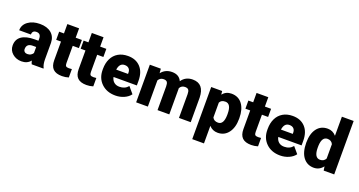

<svg xmlns="http://www.w3.org/2000/svg" viewBox="-49 -1540 4734 2532"><g transform="rotate(20 2318.0 -273.5)"><path d="M343.8 0Q335 -16.1 328.1 -47.4Q282.7 9.8 201.2 9.8Q126.5 9.8 74.2 -35.4Q22 -80.6 22 -148.9Q22 -234.9 85.4 -278.8Q148.9 -322.8 270 -322.8H320.8V-350.6Q320.8 -423.3 257.8 -423.3Q199.2 -423.3 199.2 -365.7H34.7Q34.7 -442.4 99.9 -490.2Q165 -538.1 266.1 -538.1Q367.2 -538.1 425.8 -488.8Q484.4 -439.5 485.8 -353.5V-119.6Q486.8 -46.9 508.3 -8.3V0ZM240.7 -107.4Q271.5 -107.4 291.7 -120.6Q312 -133.8 320.8 -150.4V-234.9H272.9Q187 -234.9 187 -157.7Q187 -135.3 202.1 -121.3Q217.3 -107.4 240.7 -107.4Z M768.6 -659.7V-528.3H855.5V-414.1H768.6V-172.4Q768.6 -142.6 779.3 -130.9Q790 -119.1 821.8 -119.1Q846.2 -119.1 862.8 -122.1V-4.4Q818.4 9.8 770 9.8Q685.1 9.8 644.5 -30.3Q604 -70.3 604 -151.9V-414.1H536.6V-528.3H604V-659.7Z M1111.8 -659.7V-528.3H1198.7V-414.1H1111.8V-172.4Q1111.8 -142.6 1122.6 -130.9Q1133.3 -119.1 1165 -119.1Q1189.5 -119.1 1206.1 -122.1V-4.4Q1161.6 9.8 1113.3 9.8Q1028.3 9.8 987.8 -30.3Q947.3 -70.3 947.3 -151.9V-414.1H879.9V-528.3H947.3V-659.7Z M1519 9.8Q1397.5 9.8 1322.3 -62.7Q1247.1 -135.3 1247.1 -251.5V-265.1Q1247.1 -346.2 1277.1 -408.2Q1307.1 -470.2 1364.7 -504.2Q1422.4 -538.1 1501.5 -538.1Q1612.8 -538.1 1677.2 -469Q1741.7 -399.9 1741.7 -276.4V-212.4H1414.6Q1423.3 -168 1453.1 -142.6Q1482.9 -117.2 1530.3 -117.2Q1608.4 -117.2 1652.3 -171.9L1727.5 -83Q1696.8 -40.5 1640.4 -15.4Q1584 9.8 1519 9.8ZM1500.5 -411.1Q1428.2 -411.1 1414.6 -315.4H1580.6V-328.1Q1581.5 -367.7 1560.5 -389.4Q1539.6 -411.1 1500.5 -411.1Z M1963.4 -528.3 1968.8 -466.3Q2024.9 -538.1 2119.6 -538.1Q2219.7 -538.1 2254.9 -458.5Q2308.6 -538.1 2410.2 -538.1Q2570.8 -538.1 2575.2 -343.8V0H2410.2V-333.5Q2410.2 -374 2396.5 -392.6Q2382.8 -411.1 2346.7 -411.1Q2297.9 -411.1 2273.9 -367.7L2274.4 -360.8V0H2109.4V-332.5Q2109.4 -374 2096.2 -392.6Q2083 -411.1 2045.9 -411.1Q1998.5 -411.1 1973.6 -367.7V0H1809.1V-528.3Z M3159.7 -260.3Q3159.7 -137.2 3104.2 -63.7Q3048.8 9.8 2954.6 9.8Q2881.8 9.8 2835 -43.5V203.1H2670.4V-528.3H2824.2L2829.1 -479.5Q2876.5 -538.1 2953.6 -538.1Q3051.3 -538.1 3105.5 -466.1Q3159.7 -394 3159.7 -268.1ZM2995.1 -270.5Q2995.1 -411.1 2913.1 -411.1Q2854.5 -411.1 2835 -369.1V-161.1Q2856.4 -117.2 2914.1 -117.2Q2992.7 -117.2 2995.1 -252.9Z M3423.8 -659.7V-528.3H3510.7V-414.1H3423.8V-172.4Q3423.8 -142.6 3434.6 -130.9Q3445.3 -119.1 3477.1 -119.1Q3501.5 -119.1 3518.1 -122.1V-4.4Q3473.6 9.8 3425.3 9.8Q3340.3 9.8 3299.8 -30.3Q3259.3 -70.3 3259.3 -151.9V-414.1H3191.9V-528.3H3259.3V-659.7Z M3831.1 9.8Q3709.5 9.8 3634.3 -62.7Q3559.1 -135.3 3559.1 -251.5V-265.1Q3559.1 -346.2 3589.1 -408.2Q3619.1 -470.2 3676.8 -504.2Q3734.4 -538.1 3813.5 -538.1Q3924.8 -538.1 3989.3 -469Q4053.7 -399.9 4053.7 -276.4V-212.4H3726.6Q3735.4 -168 3765.1 -142.6Q3794.9 -117.2 3842.3 -117.2Q3920.4 -117.2 3964.4 -171.9L4039.6 -83Q4008.8 -40.5 3952.4 -15.4Q3896 9.8 3831.1 9.8ZM3812.5 -411.1Q3740.2 -411.1 3726.6 -315.4H3892.6V-328.1Q3893.6 -367.7 3872.6 -389.4Q3851.6 -411.1 3812.5 -411.1Z M4099.1 -268.1Q4099.1 -393.6 4153.3 -465.8Q4207.5 -538.1 4304.7 -538.1Q4375.5 -538.1 4423.8 -482.4V-750H4588.9V0H4440.9L4432.6 -56.6Q4381.8 9.8 4303.7 9.8Q4209.5 9.8 4154.3 -62.5Q4099.1 -134.8 4099.1 -268.1ZM4263.7 -257.8Q4263.7 -117.2 4345.7 -117.2Q4400.4 -117.2 4423.8 -163.1V-364.3Q4401.4 -411.1 4346.7 -411.1Q4270.5 -411.1 4264.2 -288.1Z"/></g></svg>

Font: Roboto
Style: Regular
Weight: 900
Designer: Google
Version: Version 2.001171; 2014